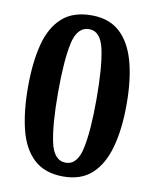

<svg xmlns="http://www.w3.org/2000/svg" viewBox="-83 -787 693 861"><g transform="rotate(10 263.5 -357.0)"><path d="M264 10Q180 10 130.5 -35.5Q81 -81 60 -163.5Q39 -246 39 -359Q39 -470 60 -552Q81 -634 130.5 -679Q180 -724 265 -724Q344 -724 393 -680Q442 -636 465 -554Q488 -472 488 -358Q488 -244 465 -161.5Q442 -79 393 -34.5Q344 10 264 10ZM264 -53Q317 -53 334 -133Q351 -213 351 -358Q351 -503 334 -582Q317 -661 265 -661Q210 -661 193 -582Q176 -503 176 -358Q176 -213 193 -133Q210 -53 264 -53Z"/></g></svg>

Font: Noto Serif Sinhala SemiCondensed
Style: Bold
Weight: 700
Width: 4
Designer: Jelle Bosma - Monotype Design Team
Foundry: Monotype Imaging Inc.
Version: Version 2.007; ttfautohint (v1.8.4.7-5d5b)